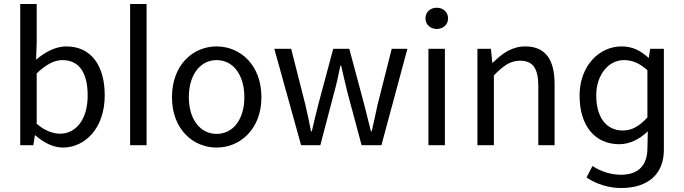

<svg xmlns="http://www.w3.org/2000/svg" viewBox="-20 -732 3451 968"><path d="M158 -50C201 -11 252 12 297 12C408 12 508 -85 508 -251C508 -401 440 -498 314 -498C260 -498 206 -469 162 -431L165 -518V-712H82V0H148L156 -50ZM422 -250C422 -130 363 -58 283 -58C251 -58 207 -71 165 -108V-362C211 -406 253 -429 294 -429C385 -429 422 -357 422 -250Z M636 -712V0H719V-712Z M847 -242C847 -81 953 12 1072 12C1191 12 1298 -81 1298 -242C1298 -405 1191 -498 1072 -498C953 -498 847 -405 847 -242ZM1212 -242C1212 -131 1156 -57 1072 -57C989 -57 932 -131 932 -242C932 -354 989 -429 1072 -429C1156 -429 1212 -354 1212 -242Z M1363 -486 1498 0H1595L1663 -259C1676 -305 1686 -351 1696 -401H1700C1712 -351 1721 -307 1733 -261L1803 0H1903L2034 -486H1955L1884 -206C1874 -160 1865 -116 1854 -70H1850C1839 -116 1828 -160 1816 -206L1741 -486H1660L1585 -206C1573 -160 1563 -116 1552 -70H1548C1539 -116 1530 -160 1519 -206L1448 -486Z M2125 -639C2125 -608 2150 -586 2182 -586C2214 -586 2239 -608 2239 -639C2239 -672 2214 -693 2182 -693C2150 -693 2125 -672 2125 -639ZM2140 -486V0H2223V-486Z M2387 -486V0H2470V-352C2518 -401 2553 -426 2602 -426C2666 -426 2694 -388 2694 -297V0H2776V-308C2776 -432 2730 -498 2628 -498C2561 -498 2511 -462 2465 -416H2462L2455 -486Z M2937 163C2988 197 3051 216 3111 216C3249 216 3327 144 3327 24V-486H3258L3251 -441H3249C3208 -478 3168 -498 3113 -498C3003 -498 2902 -402 2902 -250C2902 -97 2980 -5 3102 -5C3159 -5 3209 -34 3246 -70L3244 21C3242 100 3200 149 3111 149C3065 149 3015 136 2967 105ZM3244 -140C3203 -95 3165 -74 3120 -74C3035 -74 2986 -143 2986 -251C2986 -355 3048 -429 3126 -429C3166 -429 3203 -415 3244 -378Z"/></svg>

Font: Cambridge Sans
Style: Regular
Weight: 400
Version: Version 2.020;PS 002.020;hotconv 1.0.88;makeotf.lib2.5.64775